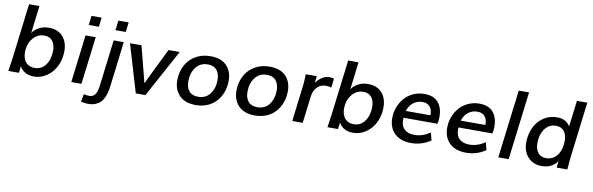

<svg xmlns="http://www.w3.org/2000/svg" viewBox="-56 -1256 6136 1988"><g transform="rotate(10 3011.5 -262.0)"><path d="M299.3 11.2Q245.1 11.2 205.1 -12.7Q165 -36.6 150.4 -70.8L142.1 0H30.3Q45.9 -100.1 50.3 -132.8L122.1 -717.3H231L195.3 -425.8Q202.1 -439 215.8 -452.9Q229.5 -466.8 250.5 -481Q271.5 -495.1 302.2 -504.4Q333 -513.7 367.7 -513.7Q461.4 -513.7 513.9 -456.1Q566.4 -398.4 566.4 -301.8Q566.4 -233.9 544.2 -174.6Q522 -115.2 485.1 -75Q448.2 -34.7 399.9 -11.7Q351.6 11.2 299.3 11.2ZM450.7 -287.6Q450.7 -349.6 421.4 -387.5Q392.1 -425.3 335.9 -425.3Q262.2 -425.3 214.4 -366.2Q166.5 -307.1 166.5 -219.7Q166.5 -156.2 198.7 -116.9Q231 -77.6 292 -77.6Q365.2 -77.6 408 -137.7Q450.7 -197.8 450.7 -287.6Z M692.4 0 753.9 -501H860.8L799.3 0ZM768.1 -613.3 779.8 -710.9H886.2L874.5 -613.3Z M1049.3 -608.4 1062 -710.9H1170.4L1157.7 -608.4ZM901.9 192.4Q875.5 192.4 826.7 183.1L842.3 101.6Q877.4 109.4 897.9 109.4Q937 109.4 959.5 81.1Q981.9 52.7 990.2 -15.6L1049.8 -501H1155.8L1097.7 -26.9Q1093.3 10.3 1085.9 39.6Q1078.6 68.8 1064.2 98.6Q1049.8 128.4 1029.3 147.9Q1008.8 167.5 976.3 179.9Q943.8 192.4 901.9 192.4Z M1370.6 0 1221.2 -501H1342.3L1440.4 -118.7Q1467.3 -176.3 1498.3 -240Q1529.3 -303.7 1567.6 -381.1Q1606 -458.5 1626.5 -501H1744.1L1471.7 0Z M2180.2 -284.7Q2180.2 -348.6 2148.7 -387Q2117.2 -425.3 2054.2 -425.3Q1975.6 -425.3 1929.9 -366.5Q1884.3 -307.6 1884.3 -216.8Q1884.3 -153.3 1915.8 -115.5Q1947.3 -77.6 2011.7 -77.6Q2090.8 -77.6 2135.5 -136.2Q2180.2 -194.8 2180.2 -284.7ZM2001.5 11.2Q1888.7 11.2 1829.1 -50Q1769.5 -111.3 1769.5 -210Q1769.5 -227.5 1772 -250.5Q1781.2 -325.7 1817.9 -384.5Q1854.5 -443.4 1918.9 -478.5Q1983.4 -513.7 2066.4 -513.7Q2179.2 -513.7 2237.3 -453.6Q2295.4 -393.6 2295.4 -293.9Q2295.4 -272.5 2292.5 -249.5Q2285.6 -195.3 2263.2 -148.4Q2240.7 -101.6 2204.6 -65.7Q2168.5 -29.8 2116 -9.3Q2063.5 11.2 2001.5 11.2Z M2802.2 -284.7Q2802.2 -348.6 2770.8 -387Q2739.3 -425.3 2676.3 -425.3Q2597.7 -425.3 2552 -366.5Q2506.3 -307.6 2506.3 -216.8Q2506.3 -153.3 2537.8 -115.5Q2569.3 -77.6 2633.8 -77.6Q2712.9 -77.6 2757.6 -136.2Q2802.2 -194.8 2802.2 -284.7ZM2623.5 11.2Q2510.7 11.2 2451.2 -50Q2391.6 -111.3 2391.6 -210Q2391.6 -227.5 2394 -250.5Q2403.3 -325.7 2439.9 -384.5Q2476.6 -443.4 2541 -478.5Q2605.5 -513.7 2688.5 -513.7Q2801.3 -513.7 2859.4 -453.6Q2917.5 -393.6 2917.5 -293.9Q2917.5 -272.5 2914.6 -249.5Q2907.7 -195.3 2885.3 -148.4Q2862.8 -101.6 2826.7 -65.7Q2790.5 -29.8 2738 -9.3Q2685.5 11.2 2623.5 11.2Z M3015.6 0 3062 -376Q3064.5 -396.5 3066.4 -427.7Q3068.4 -459 3068.8 -480L3069.3 -501H3185.5L3176.8 -430.2Q3241.2 -513.7 3315.4 -513.7Q3339.4 -513.7 3365.2 -506.3L3353.5 -410.2Q3325.7 -419.9 3295.9 -419.9Q3243.2 -419.9 3205.8 -384Q3168.5 -348.1 3160.2 -281.7L3125.5 0Z M3654.3 11.2Q3600.1 11.2 3560.1 -12.7Q3520 -36.6 3505.4 -70.8L3497.1 0H3385.3Q3400.9 -100.1 3405.3 -132.8L3477.1 -717.3H3585.9L3550.3 -425.8Q3557.1 -439 3570.8 -452.9Q3584.5 -466.8 3605.5 -481Q3626.5 -495.1 3657.2 -504.4Q3688 -513.7 3722.7 -513.7Q3816.4 -513.7 3868.9 -456.1Q3921.4 -398.4 3921.4 -301.8Q3921.4 -233.9 3899.2 -174.6Q3877 -115.2 3840.1 -75Q3803.2 -34.7 3754.9 -11.7Q3706.5 11.2 3654.3 11.2ZM3805.7 -287.6Q3805.7 -349.6 3776.4 -387.5Q3747.1 -425.3 3690.9 -425.3Q3617.2 -425.3 3569.3 -366.2Q3521.5 -307.1 3521.5 -219.7Q3521.5 -156.2 3553.7 -116.9Q3585.9 -77.6 3647 -77.6Q3720.2 -77.6 3762.9 -137.7Q3805.7 -197.8 3805.7 -287.6Z M4501 -232.9H4144.5Q4143.6 -217.3 4143.6 -210.9Q4143.6 -144.5 4181.6 -111.1Q4219.7 -77.6 4285.6 -77.6Q4371.1 -77.6 4449.7 -132.3L4470.7 -52.2Q4378.4 11.2 4266.6 11.2Q4154.8 11.2 4092.3 -48.6Q4029.8 -108.4 4029.8 -209Q4029.8 -232.4 4032.2 -250Q4038.6 -304.2 4062.3 -352.3Q4085.9 -400.4 4122.1 -436.3Q4158.2 -472.2 4208.7 -492.9Q4259.3 -513.7 4316.4 -513.7Q4414.1 -513.7 4461.7 -457.5Q4509.3 -401.4 4509.3 -306.6Q4509.3 -259.3 4501 -232.9ZM4155.3 -306.6H4414.6V-309.6Q4414.6 -367.2 4387.2 -397.7Q4359.9 -428.2 4311 -428.2Q4255.9 -428.2 4214.6 -396Q4173.3 -363.8 4155.3 -306.6Z M5078.6 -232.9H4722.2Q4721.2 -217.3 4721.2 -210.9Q4721.2 -144.5 4759.3 -111.1Q4797.4 -77.6 4863.3 -77.6Q4948.7 -77.6 5027.3 -132.3L5048.3 -52.2Q4956.1 11.2 4844.2 11.2Q4732.4 11.2 4669.9 -48.6Q4607.4 -108.4 4607.4 -209Q4607.4 -232.4 4609.9 -250Q4616.2 -304.2 4639.9 -352.3Q4663.6 -400.4 4699.7 -436.3Q4735.8 -472.2 4786.4 -492.9Q4836.9 -513.7 4894 -513.7Q4991.7 -513.7 5039.3 -457.5Q5086.9 -401.4 5086.9 -306.6Q5086.9 -259.3 5078.6 -232.9ZM4732.9 -306.6H4992.2V-309.6Q4992.2 -367.2 4964.8 -397.7Q4937.5 -428.2 4888.7 -428.2Q4833.5 -428.2 4792.2 -396Q4751 -363.8 4732.9 -306.6Z M5182.1 0 5270.5 -717.3H5378.9L5291 0Z M5640.1 11.2Q5550.8 11.2 5495.1 -47.4Q5439.5 -106 5439.5 -205.1Q5439.5 -225.6 5442.4 -248Q5451.7 -322.8 5485.4 -382.1Q5519 -441.4 5578.1 -477.5Q5637.2 -513.7 5711.9 -513.7Q5765.6 -513.7 5801.3 -490.7Q5836.9 -467.8 5848.1 -440.4L5882.3 -717.3H5991.2L5919.4 -131.8Q5918 -119.6 5907.2 0H5795.9L5803.2 -71.8Q5786.6 -40.5 5744.1 -14.6Q5701.7 11.2 5640.1 11.2ZM5830.1 -287.6Q5830.1 -349.6 5800.8 -387.5Q5771.5 -425.3 5713.9 -425.3Q5641.1 -425.3 5597.9 -365.5Q5554.7 -305.7 5554.7 -215.8Q5554.7 -153.3 5583.5 -115.5Q5612.3 -77.6 5670.4 -77.6Q5744.6 -77.6 5787.4 -137.5Q5830.1 -197.3 5830.1 -287.6Z"/></g></svg>

Font: Muli
Style: Semi-BoldItalic
Weight: 600
Italic angle: -7°
Designer: Vernon Adams
Foundry: newtypography
Version: Version 2.0; ttfautohint (v1.00rc1.2-2d82) -l 8 -r 50 -G 200